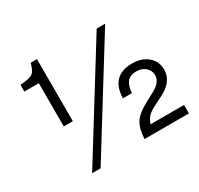

<svg xmlns="http://www.w3.org/2000/svg" viewBox="-156 -923 1182 1138"><g transform="rotate(-30 434.5 -354.5)"><path d="M160 -600H61V-646L76 -647Q130 -652 148 -666.5Q166 -681 179 -729H222V-304H160ZM619 -709H677L225 20H167ZM696 -372Q670 -372 652 -363Q634 -354 625.5 -338Q617 -322 613.5 -307.5Q610 -293 609 -273H547Q551 -425 698 -425Q762 -425 803 -390Q844 -355 844 -299Q844 -217 748 -170L685 -138Q652 -121 636.5 -103.5Q621 -86 612 -58H841V0H537Q541 -73 566.5 -111Q592 -149 664 -187L722 -218Q781 -250 781 -297Q781 -329 756.5 -350.5Q732 -372 696 -372Z"/></g></svg>

Font: ColatingCofangSans
Style: Regular
Weight: 400
Foundry: GNU
Version: Version 412.227;June 27, 2022;FontCreator 11.0.0.2412 32-bit